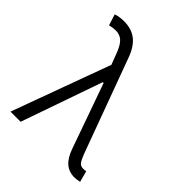

<svg xmlns="http://www.w3.org/2000/svg" viewBox="-204 -832 954 954"><g transform="rotate(45 272.5 -355.0)"><path d="M374 -88.9 253.9 -427.7H248L98.6 0H27.3L217.3 -519L195.3 -577.1Q179.7 -619.1 160.6 -637.2Q141.6 -655.3 112.3 -655.3Q93.8 -655.3 70.3 -649.4L51.8 -708Q78.1 -716.8 108.4 -716.8Q162.1 -716.8 197 -689.5Q231.9 -662.1 252.9 -603.5L434.6 -109.4Q445.8 -80.1 455.3 -67.4Q464.8 -54.7 482.4 -54.7Q493.2 -54.7 502.9 -56.6L518.6 2Q497.6 6.8 482.4 6.8Q444.3 6.8 417.7 -16.1Q391.1 -39.1 374 -88.9Z"/></g></svg>

Font: Pretendard Light
Style: Regular
Weight: 300
Designer: Base glyphs from Inter by Rasmus Andersson; Hangeul glyphs from Noto Sans CJK(Source Han Sans) by Jang Soo-young and Kan
Foundry: Kil Hyung-jin
Version: Version 1.309